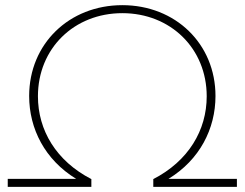

<svg xmlns="http://www.w3.org/2000/svg" viewBox="-20 -724 948 744"><path d="M10 0H334V-30C198 -100 127 -219 127 -351C127 -536 267 -673 454 -673C641 -673 781 -536 781 -351C781 -219 710 -100 574 -30V0H898V-31H633C754 -105 815 -225 815 -352C815 -554 660 -704 454 -704C248 -704 93 -554 93 -352C93 -225 154 -105 275 -31H10Z"/></svg>

Font: Talent ExtraLight
Style: Regular
Weight: 200
Designer: Mike Powis
Version: Version 1.001;hotconv 1.0.109;makeotfexe 2.5.65596